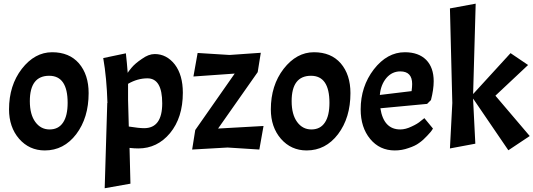

<svg xmlns="http://www.w3.org/2000/svg" viewBox="-20 -794 2853 1027"><path d="M96.7 -425.8Q166 -514.6 258.8 -514.6Q350.6 -514.6 402.3 -455.1Q454.1 -394.5 454.1 -295.9Q454.1 -164.1 387.7 -76.2Q321.3 10.7 219.7 10.7Q136.7 10.7 82 -51.8Q28.3 -114.3 28.3 -209Q28.3 -336.9 96.7 -425.8ZM341.8 -244.1Q341.8 -388.7 243.2 -388.7Q139.6 -388.7 139.6 -252.9Q139.6 -181.6 168.9 -141.6Q198.2 -101.6 245.1 -101.6Q293 -101.6 317.4 -138.7Q341.8 -174.8 341.8 -244.1Z M807.6 -504.9Q871.1 -504.9 915 -449.2Q958 -392.6 958 -297.9Q958 -165 889.6 -82Q821.3 0 719.7 0Q698.2 0 672.9 -2.9Q673.8 60.5 677.7 188.5Q643.6 194.3 540 212.9Q543.9 98.6 553.7 -243.2Q553.7 -243.2 554.7 -243.2Q550.8 -377 532.2 -483.4Q573.2 -491.2 653.3 -508.8Q659.2 -456.1 663.1 -404.3Q665 -409.2 683.6 -431.6Q702.1 -454.1 738.3 -478.5Q774.4 -504.9 807.6 -504.9ZM768.6 -375Q715.8 -375 665 -345.7Q665 -317.4 665 -259.8Q666 -224.6 668.9 -117.2Q723.6 -108.4 751 -108.4Q847.7 -108.4 847.7 -241.2Q847.7 -375 768.6 -375Z M1024.4 -98.6Q1077.1 -173.8 1235.4 -400.4Q1179.7 -396.5 1014.6 -384.8Q1020.5 -416 1037.1 -510.7Q1080.1 -507.8 1208 -500Q1250 -502.9 1375 -511.7Q1371.1 -486.3 1358.4 -408.2Q1305.7 -332 1146.5 -106.4Q1207 -109.4 1389.6 -120.1Q1383.8 -88.9 1367.2 5.9Q1325.2 2.9 1197.3 -4.9Q1149.4 -2 1007.8 5.9Q1011.7 -20.5 1024.4 -98.6Z M1497.1 -425.8Q1566.4 -514.6 1659.2 -514.6Q1751 -514.6 1802.7 -455.1Q1854.5 -394.5 1854.5 -295.9Q1854.5 -164.1 1788.1 -76.2Q1721.7 10.7 1620.1 10.7Q1537.1 10.7 1482.4 -51.8Q1428.7 -114.3 1428.7 -209Q1428.7 -336.9 1497.1 -425.8ZM1742.2 -244.1Q1742.2 -388.7 1643.6 -388.7Q1540 -388.7 1540 -252.9Q1540 -181.6 1569.3 -141.6Q1598.6 -101.6 1645.5 -101.6Q1693.4 -101.6 1717.8 -138.7Q1742.2 -174.8 1742.2 -244.1Z M2121.1 -101.6Q2149.4 -101.6 2181.6 -117.2Q2213.9 -131.8 2231.4 -147.5Q2238.3 -152.3 2250 -162.1Q2261.7 -148.4 2295.9 -106.4Q2286.1 -88.9 2264.6 -67.4Q2244.1 -44.9 2221.7 -29.3Q2201.2 -13.7 2165 -2Q2129.9 10.7 2091.8 10.7Q2010.7 10.7 1960 -50.8Q1909.2 -112.3 1909.2 -209Q1909.2 -331.1 1979.5 -422.9Q2050.8 -514.6 2145.5 -514.6Q2218.8 -514.6 2259.8 -473.6Q2299.8 -432.6 2299.8 -359.4Q2299.8 -315.4 2285.2 -258.8Q2278.3 -252 2264.6 -238.3Q2202.1 -232.4 2014.6 -214.8Q2032.2 -101.6 2121.1 -101.6ZM2121.1 -412.1Q2077.1 -412.1 2046.9 -377Q2016.6 -340.8 2011.7 -286.1Q2068.4 -293 2181.6 -306.6Q2184.6 -330.1 2184.6 -344.7Q2184.6 -412.1 2121.1 -412.1Z M2699.2 9.8Q2652.3 -59.6 2510.7 -266.6Q2510.7 -265.6 2510.7 -259.8Q2513.7 -201.2 2522.5 -25.4Q2488.3 -18.6 2386.7 0Q2389.6 -60.5 2399.4 -243.2Q2396.5 -369.1 2386.7 -749Q2420.9 -754.9 2524.4 -774.4Q2520.5 -653.3 2510.7 -291Q2561.5 -345.7 2710.9 -509.8Q2734.4 -494.1 2804.7 -446.3Q2761.7 -405.3 2629.9 -282.2Q2675.8 -227.5 2813.5 -66.4Q2784.2 -46.9 2699.2 9.8Z"/></svg>

Font: Acme Polish
Style: Regular
Weight: 400
Designer: Juan Pablo del Peral
Version: Version 1.002